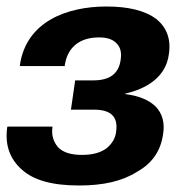

<svg xmlns="http://www.w3.org/2000/svg" viewBox="-29 -560 594 590"><path d="M214 10C288 10 346 -3 392 -32C439 -58 465 -97 472 -147C478 -183 470 -211 449 -233C428 -253 397 -266 355 -271V-272C420 -287 481 -322 490 -394C497 -440 483 -476 451 -502C417 -527 367 -540 298 -540C177 -540 51 -494 32 -359V-357H170V-359C178 -414 215 -445 275 -445C301 -445 318 -439 330 -426C341 -415 345 -398 342 -378C337 -336 311 -313 258 -313H202L189 -223H260C312 -223 334 -201 328 -157C326 -135 315 -118 298 -104C280 -91 256 -84 223 -84C188 -84 164 -92 149 -108C135 -125 129 -144 132 -168V-171H-6L-7 -168C-14 -114 1 -72 38 -39C74 -6 132 10 214 10Z"/></svg>

Font: Cheyenne Sans
Style: Bold Italic
Weight: 700
Italic angle: -8.13011°
Designer: The Public Sans project authors (U.S. Web Design System), Libre Franklin designed by Pablo Impallari and Rodrigo Fuenzal
Foundry: The Cheyenne Sans Project Authors
Version: Version 2.007